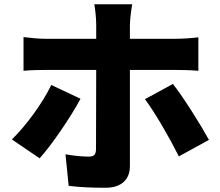

<svg xmlns="http://www.w3.org/2000/svg" viewBox="-20 -831 1040 906"><path d="M360 -365 222 -430C180 -343 103 -238 36 -173L167 -84C220 -142 312 -275 360 -365ZM796 -435 664 -363C710 -302 779 -183 824 -93L966 -171C926 -244 846 -371 796 -435ZM91 -656V-497C120 -500 164 -501 194 -501H434L433 -126C432 -100 423 -92 398 -92C374 -92 331 -95 289 -103L304 46C360 53 418 55 478 55C555 55 593 14 593 -47V-501H809C838 -501 882 -500 916 -497V-655C888 -651 839 -648 808 -648H593V-714C593 -741 601 -797 604 -811H425C429 -792 434 -743 434 -715V-648H194C163 -648 122 -652 91 -656Z"/></svg>

Font: Noto Sans CJK TC Black
Style: Regular
Weight: 900
Designer: Ryoko NISHIZUKA 西塚涼子 (kana, bopomofo & ideographs); Paul D. Hunt (Latin, Greek & Cyrillic); Sandoll Communications 산돌커뮤니
Foundry: Adobe
Version: Version 2.004;hotconv 1.0.118;makeotfexe 2.5.65603